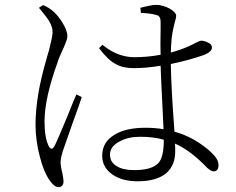

<svg xmlns="http://www.w3.org/2000/svg" viewBox="-20 -751 968 789"><path d="M219 18C234 18 241 10 241 -6C241 -13 239 -24 236 -41C231 -60 229 -75 229 -85C229 -98 234 -120 245 -150C249 -162 260 -194 279 -247C298 -300 311 -335 316 -352L294 -363C288 -350 276 -322 259 -278C229 -205 210 -162 203 -149C196 -137 188 -137 181 -149C169 -172 163 -206 163 -252C163 -316 181 -397 217 -496C218 -501 219 -504 220 -506C226 -520 233 -537 242 -556C252 -579 257 -594 257 -602C257 -619 249 -639 234 -662C213 -695 189 -717 157 -730L140 -719C161 -694 175 -676 182 -664C192 -647 197 -631 196 -616C195 -602 190 -578 181 -543C176 -528 173 -516 171 -508L170 -505C141 -406 126 -317 126 -238C126 -195 132 -151 144 -106C154 -67 166 -38 179 -17C194 6 208 18 219 18ZM546 -6C599 -6 639 -18 665 -41C688 -62 700 -91 700 -128C700 -141 700 -152 699 -161C738 -144 779 -114 821 -72C836 -55 849 -47 858 -47C871 -47 878 -56 878 -73C878 -89 868 -106 849 -124C805 -165 754 -194 697 -210C688 -328 683 -421 682 -488C731 -498 774 -510 812 -523C838 -532 851 -543 851 -556C851 -564 846 -571 835 -576C826 -581 817 -583 807 -584C804 -584 797 -581 786 -576C775 -570 765 -565 756 -561C736 -552 711 -543 682 -535C683 -574 686 -602 689 -618C692 -633 695 -648 699 -662C702 -672 704 -680 704 -686C704 -706 658 -731 622 -731C609 -731 588 -727 557 -719L559 -698C586 -697 607 -694 624 -689C635 -686 640 -677 640 -662C640 -657 640 -647 640 -632C639 -583 639 -548 640 -526C603 -519 567 -516 532 -516C486 -516 442 -533 401 -567L387 -553C412 -520 435 -498 457 -487C476 -476 501 -471 530 -471C563 -471 600 -474 640 -481C641 -444 644 -385 648 -306C650 -265 651 -237 652 -220C629 -224 605 -226 578 -226C525 -226 483 -217 452 -198C417 -178 400 -149 400 -111C400 -79 414 -53 442 -34C469 -15 504 -6 546 -6ZM532 -52C501 -52 477 -57 460 -68C441 -79 432 -95 432 -116C432 -138 445 -156 472 -170C496 -183 524 -189 556 -189C592 -189 624 -185 653 -177V-172C653 -129 646 -99 632 -82C614 -62 581 -52 532 -52Z"/></svg>

Font: AllPunType Light
Style: Regular
Weight: 300
Version: 1.0